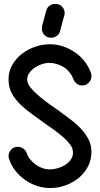

<svg xmlns="http://www.w3.org/2000/svg" viewBox="-20 -949 503 968"><path d="M439 -580Q441 -572 441 -565Q441 -547 428 -532.5Q415 -518 394 -518Q379 -518 367 -527Q355 -536 350 -551Q343 -569 330.5 -584.5Q318 -600 301.5 -610.5Q285 -621 266 -626.5Q247 -632 228 -632Q210 -632 190.5 -625.5Q171 -619 155 -608Q139 -597 128 -581.5Q117 -566 117 -548Q117 -529 132.5 -509.5Q148 -490 172 -469Q196 -448 225 -427L282 -387L339 -344Q368 -322 390.5 -297.5Q413 -273 427 -245Q441 -217 441 -184Q441 -143 423.5 -109.5Q406 -76 377 -52Q348 -28 310.5 -14.5Q273 -1 232 -1Q198 -1 165.5 -12Q133 -23 105.5 -42.5Q78 -62 57 -89Q36 -116 26 -147Q23 -154 23 -162Q23 -180 36 -194.5Q49 -209 70 -209Q84 -209 97 -200Q110 -191 115 -177Q121 -159 133 -144.5Q145 -130 160 -119Q175 -108 193.5 -101.5Q212 -95 231 -95Q249 -95 269.5 -100.5Q290 -106 307 -116.5Q324 -127 336 -143Q348 -159 348 -180Q348 -201 333.5 -220.5Q319 -240 297 -259Q275 -278 250 -296L203 -329L141 -374Q109 -397 82.5 -422.5Q56 -448 39.5 -478.5Q23 -509 23 -548Q23 -589 42 -622Q61 -655 91 -678Q121 -701 158 -713.5Q195 -726 232 -726Q266 -726 298.5 -715Q331 -704 359 -684.5Q387 -665 407.5 -638.5Q428 -612 439 -580ZM213 -895Q217 -911 229.5 -920Q242 -929 258 -929H264Q267 -929 271 -928Q287 -924 296.5 -911.5Q306 -899 306 -882Q306 -879 305.5 -876.5Q305 -874 304 -871L283 -793Q279 -777 266.5 -768Q254 -759 239 -759H232Q229 -759 226 -760Q210 -764 200.5 -776.5Q191 -789 191 -805Q191 -809 191.5 -811.5Q192 -814 192 -817Z"/></svg>

Font: VDS
Style: Regular
Weight: 400
Designer: artmaker
Foundry: artmaker
Version: Version 1.000 2009 initial release